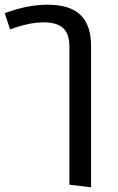

<svg xmlns="http://www.w3.org/2000/svg" viewBox="-23 -594 500 816"><path d="M364 -399V202L272 191V-395Q272 -451 245 -475Q218 -499 162 -499Q101 -499 20 -469L-3 -538Q94 -574 179 -574Q274 -574 319 -530.5Q364 -487 364 -399Z"/></svg>

Font: FiraGO
Style: Regular
Weight: 400
Designer: bBox Type
Foundry: bBox Type GmbH
Version: Version 1.001;April 20, 2020;FontCreator 12.0.0.2555 64-bit